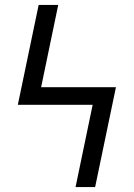

<svg xmlns="http://www.w3.org/2000/svg" viewBox="-20 -755 540 775"><path d="M285 0 354 -332H52L136 -735H215L146 -403H448L364 0Z"/></svg>

Font: Iosevka SS04
Style: Regular
Weight: 400
Monospace: yes
Designer: Belleve Invis
Foundry: Belleve Invis
Version: Version 19.0.0; ttfautohint (v1.8.4)